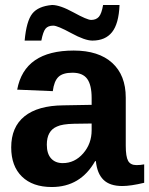

<svg xmlns="http://www.w3.org/2000/svg" viewBox="-20 -741 599 771"><path d="M188 10Q111 10 68 -32Q25 -74 25 -149Q25 -231 78.5 -274Q132 -317 234 -318L348 -320V-347Q348 -400 330 -424.5Q312 -449 271 -449Q232 -449 214.5 -432Q197 -415 192 -375L49 -381Q78 -538 276 -538Q376 -538 430.5 -488.5Q485 -439 485 -349V-156Q485 -112 494.5 -95Q504 -78 528 -78Q544 -78 559 -81V-7Q505 6 471 6Q421 6 395.5 -19Q370 -44 365 -94H362Q303 10 188 10ZM348 -218V-245L277 -244Q230 -243 209 -233Q168 -216 168 -160Q168 -124 185 -105Q202 -86 232 -86Q280 -86 314 -125Q348 -164 348 -218ZM351 -578Q321 -578 266 -608Q211 -638 194 -638Q173 -638 163 -626Q153 -614 146 -578H79Q86 -656 109.5 -686Q133 -716 189 -721Q221 -721 275.5 -691Q330 -661 346 -661Q366 -661 377 -673.5Q388 -686 394 -721H460Q457 -646 430 -612Q403 -578 351 -578Z"/></svg>

Font: Libra Sans
Style: Bold
Weight: 700
Foundry: Context Ltd
Version: Version 1.000